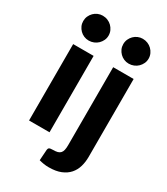

<svg xmlns="http://www.w3.org/2000/svg" viewBox="-223 -844 977 1122"><g transform="rotate(30 265.0 -283.0)"><path d="M44.5 0ZM199 -515.5V0H61V-515.5ZM215.5 -662Q215.5 -644.5 208.5 -629.5Q201.5 -614.5 189.8 -603Q178 -591.5 162.2 -585Q146.5 -578.5 128.5 -578.5Q111.5 -578.5 96.2 -585Q81 -591.5 69.5 -603Q58 -614.5 51.2 -629.5Q44.5 -644.5 44.5 -662Q44.5 -679.5 51.2 -694.8Q58 -710 69.5 -721.5Q81 -733 96.2 -739.5Q111.5 -746 128.5 -746Q146.5 -746 162.2 -739.5Q178 -733 189.8 -721.5Q201.5 -710 208.5 -694.8Q215.5 -679.5 215.5 -662ZM469 -515.5V10Q469 45 460 75.8Q451 106.5 430.8 129.5Q410.5 152.5 377.8 166Q345 179.5 297 179.5Q279 179.5 263.2 177Q247.5 174.5 231 170L236 97Q237 87 243.2 83Q249.5 79 268 79Q286.5 79 298.5 75.8Q310.5 72.5 317.8 64.5Q325 56.5 328 43.2Q331 30 331 10V-515.5ZM485.5 -662Q485.5 -644.5 478.5 -629.5Q471.5 -614.5 459.8 -603Q448 -591.5 432.2 -585Q416.5 -578.5 398.5 -578.5Q381.5 -578.5 366.2 -585Q351 -591.5 339.5 -603Q328 -614.5 321.2 -629.5Q314.5 -644.5 314.5 -662Q314.5 -679.5 321.2 -694.8Q328 -710 339.5 -721.5Q351 -733 366.2 -739.5Q381.5 -746 398.5 -746Q416.5 -746 432.2 -739.5Q448 -733 459.8 -721.5Q471.5 -710 478.5 -694.8Q485.5 -679.5 485.5 -662Z"/></g></svg>

Font: Lato Heavy
Style: Regular
Weight: 800
Designer: Lukasz Dziedzic
Foundry: tyPoland Lukasz Dziedzic
Version: Version 2.007; 2014-02-27